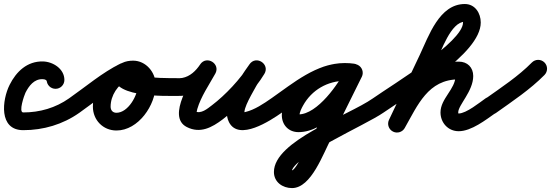

<svg xmlns="http://www.w3.org/2000/svg" viewBox="-49 -613 2798 975"><path d="M233 -162C257.9 -162 278 -182.1 278 -207C278 -263.5 220.2 -299.8 169 -301C89.4 -302.8 33.5 -249.7 -0.2 -182.1C-38.2 -106.2 -57 48 69 48C171.6 48 269.9 19 353.9 -40.2C374.2 -54.5 379.1 -82.6 364.8 -102.9C350.5 -123.2 322.4 -128.1 302.1 -113.8C233.2 -65.2 153.1 -42 69 -42C43.5 -42 74.5 -130.5 80.2 -141.9C97.8 -176.9 124 -212 167 -211C173 -210.9 179.6 -209.8 184.7 -206.2C186.3 -205 188.9 -200.3 188.4 -202.8C188.1 -204.2 188 -208.4 188 -207C188 -182.1 208.1 -162 233 -162Z M291.1 -51.2C305.3 -30.9 333.4 -25.9 353.8 -40.1C434 -96.1 514.5 -166.2 602.1 -209C624.5 -219.9 633.7 -246.9 622.8 -269.2C611.9 -291.6 584.9 -300.8 562.6 -289.9C470.3 -244.8 386.6 -172.8 302.2 -113.9C281.9 -99.7 276.9 -71.6 291.1 -51.2ZM563.4 -290.3C480 -251.6 422.7 -163.2 422.7 -71.2C422.7 -3.7 474.1 49.7 542.2 49.7C653.9 49.7 741.6 -79.7 741.6 -182.5C741.6 -245.6 692.2 -305 627 -305C589.1 -305 549.3 -292.3 535.5 -252.9C535.5 -252.9 535.6 -252.9 535.6 -253C535.6 -253.1 535.6 -253.1 535.6 -253.1C485.9 -113.8 791.8 -126.1 859 -126C883.8 -126 904 -146.1 904 -171C904 -195.8 883.9 -216 859 -216C795.8 -216.1 730.6 -216.3 668 -226.3C649.9 -229.2 632.4 -232.7 616.1 -241.2C616.2 -241 616.4 -240.9 616.5 -240.7C619.9 -235.9 621.2 -231.9 621 -225.8C620.8 -224.8 620.6 -223.8 620.4 -222.9C620.4 -222.8 620.4 -222.8 620.4 -222.9C620.4 -222.9 620.4 -223.1 620.5 -223.1C621.6 -226.3 617.3 -217 614.7 -214.8C610.5 -211.4 623 -215 627 -215C641.7 -215 651.6 -195.5 651.6 -182.5C651.6 -130.4 602.3 -40.3 542.2 -40.3C523.7 -40.3 512.7 -53 512.7 -71.2C512.7 -128.3 549.5 -184.6 601.3 -208.6C623.8 -219.1 633.7 -245.8 623.2 -268.4C612.7 -290.9 586 -300.8 563.4 -290.3Z M804 -171.9C803.5 -147 823.3 -126.5 848.1 -126C863.4 -125.7 878.2 -125.9 893.3 -128.8C957.3 -140.8 1006.9 -182.7 1042.4 -236C1058.4 -260 1046.2 -284.3 1026.5 -296.3C1006.8 -308.3 979.7 -308 965.7 -282.9C926.4 -212.3 794 -21.7 899.6 32.1C968 66.9 1027.4 34.3 1082.2 -7.1C1157.9 -64.4 1244.7 -156.7 1293.5 -237.8C1308.5 -262.6 1297.9 -286.8 1279.5 -298.7C1261 -310.7 1234.6 -310.5 1218.1 -286.7C1203.4 -265.6 1187.7 -244.7 1174.9 -222.3C1174.9 -222.3 1174.7 -222 1174.5 -221.6C1174.3 -221.3 1174.2 -220.9 1174.2 -220.9C1141 -157.7 1077.7 -63.5 1113.9 7.5C1113.9 7.5 1113.9 7.5 1113.9 7.5C1113.9 7.5 1113.9 7.5 1113.9 7.5C1164.1 105.5 1324.8 -0.9 1380.8 -40.1C1401.2 -54.4 1406.1 -82.5 1391.9 -102.8C1377.6 -123.2 1349.5 -128.1 1329.2 -113.9C1290.6 -86.9 1243.8 -55.3 1197.4 -44.3C1195.3 -43.9 1193.3 -43.4 1191.2 -43C1188.6 -42.6 1181 -43.6 1183.4 -42.5C1187.9 -40.4 1196.7 -28.3 1194.1 -33.5C1194.1 -33.5 1194.1 -33.5 1194.1 -33.5C1194.1 -33.5 1194.1 -33.5 1194.1 -33.5C1181.3 -58.4 1237.8 -148.6 1253.8 -179.1C1253.8 -179.1 1253.7 -178.7 1253.5 -178.4C1253.3 -178 1253.1 -177.7 1253.1 -177.7C1264.5 -197.7 1278.8 -216.4 1291.9 -235.3C1308.5 -259.1 1297.1 -283.8 1277.9 -296.3C1258.6 -308.8 1231.4 -309.1 1216.5 -284.2C1173.5 -212.9 1094.4 -129.3 1027.8 -78.9C1004.4 -61.2 971.5 -32.2 940.4 -48.1C941.7 -47.2 942.9 -46.4 944.1 -45.5C946.9 -42.9 947.5 -41.6 949 -38.4C949.9 -36.3 949.1 -41.3 949.5 -44.3C950.2 -49.4 951.4 -54.2 952.8 -59.2C971.4 -122.9 1012.1 -181.1 1044.3 -239.1C1058.3 -264.3 1047.1 -288 1028.4 -299.4C1009.7 -310.8 983.5 -309.9 967.6 -286C945.7 -253.2 916.4 -224.7 876.7 -217.2C867.7 -215.5 858.9 -215.8 849.9 -216C825 -216.5 804.5 -196.7 804 -171.9Z M1318.1 -51.3C1332.3 -30.9 1360.4 -25.9 1380.7 -40.1C1474.5 -105.5 1582.5 -202.8 1701.3 -202.8C1713.6 -202.8 1725.4 -201.8 1737.5 -200.3C1762.1 -197.3 1784.6 -214.8 1787.7 -239.5C1790.7 -264.1 1773.2 -286.6 1748.5 -289.7C1732.7 -291.6 1717.3 -292.8 1701.3 -292.8C1558.7 -292.8 1440.7 -191.6 1329.3 -113.9C1308.9 -99.7 1303.9 -71.6 1318.1 -51.3ZM1749.4 -289.5C1734.6 -291.7 1720.2 -292.7 1705.2 -292.7C1581.9 -292.7 1470.7 -228.3 1411.1 -120.3C1396.1 -93.2 1382.1 -60 1382.1 -28.4C1382.1 21.2 1416.4 58 1466.7 58C1607.6 58 1734.3 -112.2 1788.5 -223.3C1799.3 -245.6 1790.1 -272.6 1767.7 -283.5C1745.4 -294.3 1718.4 -285.1 1707.5 -262.7C1671.9 -189.6 1563.3 -32 1466.7 -32C1466.3 -32 1472.1 -22.1 1472.1 -28.4C1472.1 -43.6 1482.8 -64.1 1489.9 -76.9C1533.8 -156.3 1614.6 -202.7 1705.2 -202.7C1715.9 -202.7 1726.1 -202 1736.6 -200.5C1761.2 -196.9 1784 -214 1787.5 -238.6C1791.1 -263.2 1774 -286 1749.4 -289.5ZM1767.9 -283.3C1745.7 -294.4 1718.7 -285.2 1707.7 -262.9C1656.7 -159.9 1605.8 -56.9 1554.7 46C1554.7 46 1554.9 45.6 1555.1 45.2C1555.3 44.9 1555.5 44.5 1555.5 44.5C1532 87.5 1455 252.1 1433.8 252.1C1426 252.1 1425.2 247.6 1429.5 254C1430.8 255.9 1432 262.6 1432 260.4C1432 185.3 1810.4 20.5 1896.9 -40.2C1917.2 -54.5 1922.1 -82.5 1907.8 -102.9C1893.5 -123.2 1865.5 -128.1 1845.1 -113.8C1716.9 -23.8 1342 101 1342 260.4C1342 311.8 1386.2 342.1 1433.8 342.1C1532.7 342.1 1592.1 165.5 1634.5 87.5C1634.5 87.5 1634.7 87.1 1634.9 86.8C1635.1 86.4 1635.3 86 1635.3 86C1686.4 -17 1737.4 -120 1788.3 -223.1C1799.4 -245.3 1790.2 -272.3 1767.9 -283.3Z M1834.1 -51.2C1848.4 -30.8 1876.5 -25.9 1896.8 -40.1C2032.5 -135.1 2392.3 -337.2 2392.3 -498.7C2392.3 -546.3 2363.3 -592.6 2311.5 -592.6C2181.8 -592.6 2128.4 -430.8 2081.8 -332.2C2081.8 -332.2 2081.8 -332.2 2081.8 -332.3C2081.8 -332.3 2081.8 -332.3 2081.8 -332.3C2030 -222.9 1978.2 -113.6 1926.3 -4.3C1915.7 18.2 1925.3 45 1947.7 55.7C1970.2 66.3 1997 56.7 2007.7 34.3C2059.5 -75.1 2111.3 -184.4 2163.2 -293.7C2163.2 -293.7 2163.2 -293.7 2163.2 -293.7C2163.2 -293.8 2163.2 -293.8 2163.2 -293.8C2191.2 -353.1 2241 -502.6 2311.5 -502.6C2314.1 -502.6 2306 -503.5 2303.8 -505C2298.2 -508.8 2302.3 -507.7 2302.3 -498.7C2302.3 -399.5 1949.6 -187 1845.2 -113.9C1824.8 -99.6 1819.9 -71.5 1834.1 -51.2ZM2006.1 37.3C2071.9 -78.2 2124.3 -210 2281.1 -210C2283.1 -210 2276.2 -212 2275 -212.8C2270 -216 2265.8 -221 2264.3 -226.7C2264.1 -227.6 2264.1 -228.3 2264.1 -226.9C2264.1 -160.8 2187.9 -112.3 2187.9 -42.2C2187.9 10.3 2226.6 53.3 2280.2 53.3C2345.1 53.3 2418.5 -4.9 2468.8 -40.1C2489.2 -54.4 2494.1 -82.5 2479.9 -102.8C2465.6 -123.2 2437.5 -128.1 2417.2 -113.9C2387.8 -93.3 2318.7 -36.7 2280.2 -36.7C2278.4 -36.7 2277.9 -36.3 2277.9 -42.2C2277.9 -79.7 2354.1 -149.7 2354.1 -226.9C2354.1 -270.5 2324.6 -300 2281.1 -300C2083.2 -300 2012 -154.8 1927.9 -7.3C1915.6 14.3 1923.1 41.8 1944.7 54.1C1966.3 66.4 1993.8 58.9 2006.1 37.3Z M2406.3 -49.6C2420.7 -29.3 2448.8 -24.6 2469.1 -39C2553.4 -98.9 2643.3 -158.5 2716.1 -232.4C2733.5 -250.2 2733.3 -278.7 2715.6 -296.1C2697.8 -313.5 2669.3 -313.3 2651.9 -295.6C2583 -225.5 2496.9 -169.2 2416.9 -112.3C2396.7 -97.9 2391.9 -69.9 2406.3 -49.6Z"/></svg>

Font: FRB American Cursive Guidelines Arrows Black
Style: Bold Italic
Weight: 900
Italic angle: -25°
Version: Version 2.0;Modular Font Editor K font №1